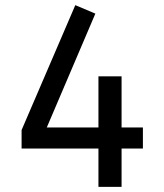

<svg xmlns="http://www.w3.org/2000/svg" viewBox="-20 -727 640 747"><path d="M363 0V-149H64V-221L273 -707L351 -674L162 -231H363V-430H453V-231H536V-149H453V0Z"/></svg>

Font: ABeeZee
Style: Regular
Weight: 400
Designer: Anja Meiners
Foundry: Anja Meiners
Version: Version 1.003; ttfautohint (v1.8.3)